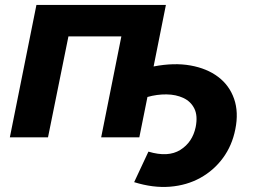

<svg xmlns="http://www.w3.org/2000/svg" viewBox="-20 -558 1035 780"><path d="M20 0 128 -538H654L604 -288Q687 -304 754 -292Q821 -280 866.5 -245.5Q912 -211 931 -156.5Q950 -102 936 -33Q923 33 886 83.5Q849 134 794 164.5Q739 195 670.5 200.5Q602 206 525 182L583 58Q663 82 712.5 51Q762 20 775 -42Q784 -88 769.5 -117Q755 -146 725 -160Q695 -174 656.5 -174.5Q618 -175 579 -164L546 0H391L473 -410H258L175 0Z"/></svg>

Font: Montserrat
Style: Bold Italic
Weight: 700
Italic angle: -11.3°
Designer: Julieta Ulanovsky
Foundry: Julieta Ulanovsky
Version: Version 9.000; ttfautohint (v1.8.4.7-5d5b)